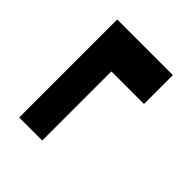

<svg xmlns="http://www.w3.org/2000/svg" viewBox="-39 -496 554 554"><g transform="rotate(-45 238.5 -218.5)"><path d="M320 -238H38V-332H438V-105H320Z"/></g></svg>

Font: Niramit SemiBold
Style: Regular
Weight: 600
Designer: Katatrad Aksorn Co.,Ltd.
Foundry: Cadson Demak Co.,Ltd.
Version: Version 1.001; ttfautohint (v1.6)